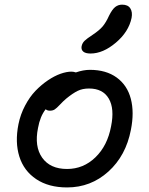

<svg xmlns="http://www.w3.org/2000/svg" viewBox="-20 -801 646 833"><path d="M373 -568.8Q351.1 -568.8 341.3 -577.1Q331.5 -585.4 334 -600.1Q336.9 -614.3 346.7 -623.8Q356.4 -633.3 381.8 -649.9Q411.1 -669.4 425.5 -686.5Q439.9 -703.6 453.1 -732.9Q466.8 -760.3 479.7 -770.5Q492.7 -780.8 509.8 -780.8Q535.2 -780.8 545.4 -764.6Q555.7 -748.5 550.8 -723.1Q538.1 -662.6 482.4 -615.7Q426.8 -568.8 373 -568.8ZM271 12.2Q190.9 12.2 137.2 -23.7Q83.5 -59.6 64 -121.6Q44.4 -183.6 60.1 -262.2Q68.8 -305.2 88.9 -343Q108.9 -380.9 134 -407Q159.2 -433.1 187.7 -452.4Q216.3 -471.7 242.7 -481Q269 -490.2 290 -490.2Q298.8 -490.2 309.1 -486.8Q341.8 -498 370.1 -498Q440.4 -498 486.3 -464.6Q532.2 -431.2 547.6 -372.3Q563 -313.5 547.9 -237.8Q526.4 -125.5 450.2 -56.6Q374 12.2 271 12.2ZM145 -246.1Q128.4 -165.5 163.1 -116.7Q197.8 -67.9 271 -67.9Q341.8 -67.9 394 -118.4Q446.3 -168.9 461.9 -252.9Q477.5 -329.6 451.9 -373.3Q426.3 -417 366.2 -417Q337.9 -417 316.9 -406.7Q295.9 -396.5 267.1 -373Q254.4 -362.3 240 -346.9Q225.6 -331.5 217.3 -326.2Q209 -320.8 196.8 -320.8Q184.6 -320.8 178.2 -327.1Q153.8 -295.9 145 -246.1Z"/></svg>

Font: Shantell Sans Normal
Style: Italic
Weight: 400
Italic angle: -11.31°
Designer: Stephen Nixon, Anya Danilova, Shantell Martin
Foundry: Arrow Type
Version: Version 1.006;[559af2be0]